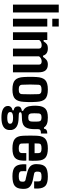

<svg xmlns="http://www.w3.org/2000/svg" viewBox="892 -1566 833 2658"><g transform="rotate(90 1309.0 -237.5)"><path d="M152.8 0H43.9V-633.8H152.8Z M348.1 -544.4H240.2V-633.8H348.1ZM348.1 0H240.2V-475.1H348.1Z M534.7 0H427.2V-475.1H534.7V-424.3H553.7Q570.8 -453.1 591.1 -468Q611.3 -482.9 651.4 -482.9Q689.5 -482.9 714.6 -467.5Q739.7 -452.1 751 -416.5H768.6Q786.1 -444.8 809.8 -463.9Q833.5 -482.9 873 -482.9Q925.8 -482.9 953.9 -452.4Q981.9 -421.9 981.9 -349.6V0H875V-359.9Q875 -397.5 829.1 -397.5Q807.6 -397.5 788.6 -386.5Q769.5 -375.5 760.3 -360.8V0H653.3V-359.9Q652.8 -397.5 606.9 -397.5Q584.5 -397.5 564 -388.2Q543.5 -378.9 534.7 -363.3Z M1219.2 7.3Q1127 7.3 1088.9 -29.1Q1050.8 -65.4 1046.9 -150.9Q1045.4 -168.9 1044.7 -202.9Q1043.9 -236.8 1044.4 -271.2Q1044.9 -305.7 1046.9 -325.7Q1051.3 -410.2 1088.9 -446.5Q1126.5 -482.9 1219.2 -482.9Q1312.5 -482.9 1349.6 -446.3Q1386.7 -409.7 1390.6 -325.7Q1392.6 -307.1 1393.1 -273.4Q1393.6 -239.7 1393.1 -205.3Q1392.6 -170.9 1390.6 -150.9Q1386.2 -66.4 1349.4 -29.5Q1312.5 7.3 1219.2 7.3ZM1219.2 -80.1Q1253.4 -80.1 1268.1 -90.8Q1282.7 -101.6 1283.7 -121.1Q1286.1 -176.3 1286.1 -238.3Q1286.1 -300.3 1283.7 -355.5Q1282.7 -375 1268.3 -385.3Q1253.9 -395.5 1219.2 -395.5Q1185.1 -395.5 1169.9 -385.3Q1154.8 -375 1153.8 -355.5Q1150.9 -300.3 1150.6 -238Q1150.4 -175.8 1153.8 -121.1Q1154.8 -101.6 1170.2 -90.8Q1185.5 -80.1 1219.2 -80.1Z M1607.4 159.7Q1533.7 159.7 1494.9 140.1Q1456.1 120.6 1449.2 86.4Q1448.7 81.5 1448 73.2Q1447.3 64.9 1448.2 57.1Q1450.2 39.6 1466.1 24.4Q1481.9 9.3 1508.3 6.8V-9.8Q1459 -16.6 1454.6 -56.2Q1453.1 -66.9 1454.6 -81.5Q1456.5 -98.6 1473.4 -109.4Q1490.2 -120.1 1515.6 -123.5V-140.1Q1481.4 -155.8 1465.1 -186Q1448.7 -216.3 1445.3 -266.6Q1443.8 -291 1443.6 -307.6Q1443.4 -324.2 1445.3 -340.8Q1449.7 -415 1485.4 -449Q1521 -482.9 1607.4 -482.9Q1663.1 -482.9 1695.3 -470Q1727.5 -457 1745.1 -429.2H1761.7Q1765.1 -453.6 1781 -464.4Q1796.9 -475.1 1829.1 -475.1V-386.7H1814.5Q1793 -386.7 1781 -378.2Q1769 -369.6 1768.1 -346.7V-324.2Q1768.1 -309.1 1768.3 -297.6Q1768.6 -286.1 1767.1 -266.6Q1762.2 -188.5 1726.8 -156Q1691.4 -123.5 1606.9 -123.5Q1565.9 -123.5 1550 -118.4Q1534.2 -113.3 1534.2 -102.1V-99.6Q1534.7 -87.9 1546.6 -83.7Q1558.6 -79.6 1606.4 -78.6Q1691.4 -77.6 1732.4 -51.8Q1773.4 -25.9 1780.3 21.5Q1782.2 37.6 1780.3 59.1Q1769.5 159.7 1607.4 159.7ZM1606.4 -211.9Q1637.7 -211.9 1648.9 -222.7Q1660.2 -233.4 1662.1 -249Q1663.6 -260.3 1664.1 -281.5Q1664.6 -302.7 1664.1 -324.2Q1663.6 -345.7 1662.1 -356.9Q1660.2 -376 1648.2 -385.7Q1636.2 -395.5 1606.4 -395.5Q1576.7 -395.5 1564.2 -385.5Q1551.8 -375.5 1550.8 -355.5Q1546.4 -286.1 1550.8 -252Q1551.8 -236.8 1562.7 -224.4Q1573.7 -211.9 1606.4 -211.9ZM1609.9 79.1Q1684.6 79.1 1692.4 50.3Q1695.3 39.6 1691.4 26.4Q1682.6 -1.5 1610.4 -1.5Q1541.5 -1.5 1533.7 25.9Q1530.8 39.1 1533.2 50.3Q1537.1 64 1555.7 71.5Q1574.2 79.1 1609.9 79.1Z M2036.1 7.3Q1945.3 7.3 1904.8 -25.1Q1864.3 -57.6 1860.4 -132.8Q1859.4 -146.5 1858.6 -174.6Q1857.9 -202.6 1857.9 -235.4Q1857.9 -268.1 1858.4 -296.9Q1858.9 -325.7 1860.4 -340.8Q1864.7 -418 1905.8 -450.4Q1946.8 -482.9 2035.2 -482.9Q2122.1 -482.9 2161.4 -451.2Q2200.7 -419.4 2204.1 -345.7Q2205.1 -337.4 2205.8 -315.4Q2206.5 -293.5 2206.3 -267.1Q2206.1 -240.7 2203.6 -218.3H1965.8Q1965.8 -192.4 1966.3 -167.7Q1966.8 -143.1 1967.8 -120.6Q1968.3 -98.6 1984.1 -89.4Q2000 -80.1 2035.6 -80.1Q2069.3 -80.1 2083.5 -89.4Q2097.7 -98.6 2099.6 -120.6Q2100.6 -140.1 2099.6 -184.6H2203.6Q2204.6 -180.7 2204.8 -163.3Q2205.1 -146 2204.1 -132.8Q2200.7 -57.6 2162.4 -25.1Q2124 7.3 2036.1 7.3ZM1965.8 -299.3H2100.1Q2100.6 -320.8 2100.6 -338.4Q2100.6 -356 2099.6 -359.4Q2097.7 -378.4 2083 -387Q2068.4 -395.5 2035.2 -395.5Q1999.5 -395.5 1984.1 -387Q1968.8 -378.4 1967.8 -359.4Q1967.3 -345.2 1966.8 -330.1Q1966.3 -314.9 1965.8 -299.3Z M2420.4 7.3Q2332 7.3 2295.2 -25.1Q2258.3 -57.6 2254.9 -132.8Q2254.4 -146 2254.6 -163.3Q2254.9 -180.7 2255.9 -184.6H2350.6Q2349.6 -163.6 2349.9 -146.7Q2350.1 -129.9 2350.6 -120.6Q2351.6 -98.6 2367.9 -89.4Q2384.3 -80.1 2420.4 -80.1Q2460 -80.1 2477.1 -89.4Q2494.1 -98.6 2494.6 -120.6Q2495.1 -130.4 2495.4 -131.8Q2495.6 -133.3 2495.8 -134.8Q2496.1 -136.2 2495.6 -145.5Q2495.1 -158.2 2485.6 -166.7Q2476.1 -175.3 2447.3 -178.7L2382.3 -194.3Q2314.9 -209.5 2284.7 -237.8Q2254.4 -266.1 2252.4 -317.9Q2252 -328.6 2253.4 -340.3Q2254.4 -417 2292 -450Q2329.6 -482.9 2425.3 -482.9Q2514.6 -482.9 2551 -451.2Q2587.4 -419.4 2590.8 -345.7Q2590.8 -333 2590.6 -314.9Q2590.3 -296.9 2589.4 -293H2490.7Q2491.7 -300.3 2491.9 -313.7Q2492.2 -327.1 2491.9 -340.6Q2491.7 -354 2491.2 -359.4Q2490.2 -378.4 2476.1 -387Q2461.9 -395.5 2425.3 -395.5Q2388.2 -395.5 2373.8 -387Q2359.4 -378.4 2357.9 -359.4Q2357.4 -350.1 2356.7 -346.4Q2356 -342.8 2356.4 -328.6Q2357.4 -313.5 2365.2 -303Q2373 -292.5 2407.2 -288.1L2466.3 -276.4Q2531.2 -263.2 2563.2 -235.1Q2595.2 -207 2595.2 -151.9Q2595.2 -147 2595.2 -141.1Q2595.2 -135.3 2594.7 -129.9Q2592.8 -56.2 2553.5 -24.4Q2514.2 7.3 2420.4 7.3Z"/></g></svg>

Font: Agdasima
Style: Bold
Weight: 700
Width: 3
Designer: The DocRepair Project, Patric King
Foundry: Google
Version: Version 2.002